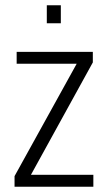

<svg xmlns="http://www.w3.org/2000/svg" viewBox="-20 -706 408 726"><path d="M35 0V-40L270 -465H43V-510H331V-470L97 -45H333V0ZM157 -618V-686H210V-618Z"/></svg>

Font: Saira Condensed Light
Style: Regular
Weight: 300
Width: 3
Designer: Hector Gatti with collaboration of the Omnibus-Type team
Foundry: Omnibus-Type
Version: Version 1.101